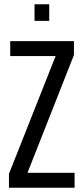

<svg xmlns="http://www.w3.org/2000/svg" viewBox="-20 -881 393 901"><path d="M22 0V-65L241 -618H28V-688H327V-623L109 -70H330V0ZM142 -783V-861H211V-783Z"/></svg>

Font: Saira ExtraCondensed Medium
Style: Regular
Weight: 500
Width: 2
Designer: Hector Gatti with collaboration of the Omnibus-Type team
Foundry: Omnibus-Type
Version: Version 1.101